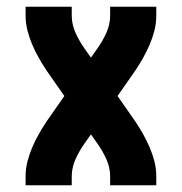

<svg xmlns="http://www.w3.org/2000/svg" viewBox="-20 -550 540 570"><path d="M56 0V-27Q56 -49 61.5 -70.5Q67 -92 75.5 -112Q84 -132 95 -151.5Q106 -171 118 -189L171 -265L118 -341Q106 -359 95 -378.5Q84 -398 75.5 -418Q67 -438 61.5 -459.5Q56 -481 56 -504V-530H193V-504Q193 -490 196 -477Q199 -464 204.5 -452Q210 -440 216.5 -428.5Q223 -417 231 -406Q231 -406 231 -406Q231 -406 231 -406Q231 -406 231 -406Q231 -406 231 -406Q231 -406 231 -406Q231 -406 231 -406L250 -379L269 -406Q269 -406 269 -406Q269 -406 269 -406Q277 -417 283.5 -428.5Q290 -440 295.5 -452Q301 -464 304 -477Q307 -490 307 -504V-530H444V-504Q444 -481 438.5 -459.5Q433 -438 424.5 -418Q416 -398 405 -378.5Q394 -359 382 -341L329 -265L382 -189Q394 -171 405 -151.5Q416 -132 424.5 -112Q433 -92 438.5 -70.5Q444 -49 444 -27V0H307V-27Q307 -40 304 -53Q301 -66 295.5 -78Q290 -90 283.5 -101.5Q277 -113 269 -124Q269 -124 269 -124Q269 -124 269 -124Q269 -124 269 -124Q269 -124 269 -124Q269 -124 269 -124Q269 -124 269 -124L250 -151L231 -124Q231 -124 231 -124Q231 -124 231 -124Q223 -113 216.5 -101.5Q210 -90 204.5 -78Q199 -66 196 -53Q193 -40 193 -27V0Z"/></svg>

Font: iosevka_custom_sans_ss08 Heavy
Style: Regular
Weight: 900
Designer: Belleve Invis
Foundry: Belleve Invis
Version: Version 10.3.0; ttfautohint (v1.8.3)